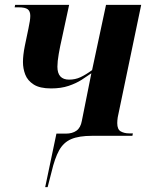

<svg xmlns="http://www.w3.org/2000/svg" viewBox="-20 -556 633 786"><path d="M165 210 211 -9H250Q276 -9 293 -21Q310 -33 315 -61L354 -256Q337 -244 314.5 -229.5Q292 -215 261 -204.5Q230 -194 189 -194Q143 -194 118 -210Q93 -226 83.5 -250.5Q74 -275 74 -302Q74 -330 81.5 -367.5Q89 -405 96.5 -439.5Q104 -474 104 -491Q104 -510 93.5 -518Q83 -526 56 -526H40L42 -536H263L233 -397Q226 -367 220.5 -335.5Q215 -304 215 -283Q215 -230 263 -230Q288 -230 309.5 -240Q331 -250 357 -269L414 -536H558L462 -76Q461 -69 460.5 -63.5Q460 -58 460 -52Q460 -26 474.5 -18Q489 -10 508 -10H524L522 0H357Q303 0 271.5 13.5Q240 27 222 59.5Q204 92 191 148L175 210Z"/></svg>

Font: Noto Serif Display SemiCondensed
Style: Bold Italic
Weight: 700
Width: 4
Italic angle: -12°
Designer: Monotype Design Team
Foundry: Monotype Imaging Inc.
Version: Version 2.009